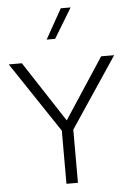

<svg xmlns="http://www.w3.org/2000/svg" viewBox="-62 -988 694 1033"><g transform="rotate(-5 285.5 -471.5)"><path d="M285.6 -339.8 71.8 -667H1L254.4 -287.1V0H316.4V-287.1L570.3 -667H500ZM215.8 -782.2H261.7L359.4 -943.4H306.2Z"/></g></svg>

Font: Estedad Light
Style: Regular
Weight: 300
Designer: Amin Abedi
Version: Version 7.3